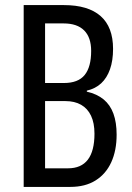

<svg xmlns="http://www.w3.org/2000/svg" viewBox="-20 -734 517 754"><path d="M231 -714Q326 -714 375 -671Q424 -628 424 -542Q424 -496 412 -462Q400 -428 377.5 -407Q355 -386 321 -378V-374Q361 -365 387 -343.5Q413 -322 425.5 -287.5Q438 -253 438 -205Q438 -143 417 -97Q396 -51 355.5 -25.5Q315 0 256 0H73V-714ZM231 -408Q287 -408 312.5 -439.5Q338 -471 338 -534Q338 -587 310.5 -614.5Q283 -642 230 -642H157V-408ZM157 -337V-73H247Q299 -73 325 -107Q351 -141 351 -209Q351 -251 337.5 -279.5Q324 -308 298.5 -322.5Q273 -337 237 -337Z"/></svg>

Font: Noto Sans ExtraCondensed
Style: Regular
Weight: 400
Width: 2
Designer: Monotype Design Team
Foundry: Monotype Imaging Inc.
Version: Version 2.013